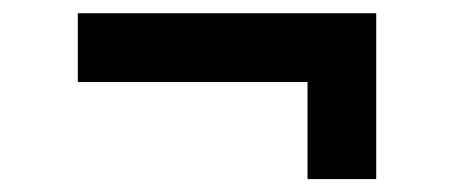

<svg xmlns="http://www.w3.org/2000/svg" viewBox="-20 -431 700 296"><path d="M560 -154.9H454.1V-304.6H100V-410.6H560Z"/></svg>

Font: Wix Madefor Display
Style: Regular
Weight: 400
Designer: Dalton Maag Ltd
Foundry: Dalton Maag Ltd
Version: Version 3.100